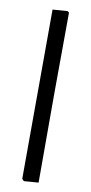

<svg xmlns="http://www.w3.org/2000/svg" viewBox="-86 -598 386 815"><g transform="rotate(10 107.0 -190.5)"><path d="M142.1 -203.7V176.6L79.4 181.3L71 172.9L72.9 -557L137.4 -561.7L143.9 -556.1Z"/></g></svg>

Font: Gurajada
Style: Regular
Weight: 400
Designer: Purushoth Kumar Guthula
Foundry: SiliconAndhra, USA.
Version: Version 1.0.3; ttfautohint (v1.2.42-39fb)